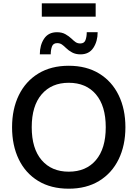

<svg xmlns="http://www.w3.org/2000/svg" viewBox="-20 -1130 832 1162"><path d="M53 -360Q53 -470 94 -554Q135 -638 212 -685Q289 -732 396 -732Q503 -732 580 -685Q657 -638 698 -554Q739 -470 739 -360Q739 -250 698 -166Q657 -82 580 -35Q503 12 396 12Q288 12 211 -35Q134 -82 93.5 -166Q53 -250 53 -360ZM172 -360Q172 -231 232 -161Q292 -91 396 -91Q501 -91 560.5 -161Q620 -231 620 -360Q620 -489 560.5 -559Q501 -629 396 -629Q292 -629 232 -559Q172 -489 172 -360ZM221 -801Q221 -857 247 -896Q273 -935 325 -935Q355 -935 376 -923Q397 -911 413 -896Q425 -884 437 -875.5Q449 -867 466 -867Q490 -867 497.5 -887.5Q505 -908 505 -935H571Q571 -880 545 -840.5Q519 -801 467 -801Q438 -801 416.5 -812.5Q395 -824 379 -840Q367 -852 355 -860.5Q343 -869 326 -869Q302 -869 294.5 -848.5Q287 -828 287 -801ZM233 -1110H559V-1029H233Z"/></svg>

Font: Kufam Medium
Style: Regular
Weight: 500
Designer: Wael Morcos, Artur Schmal
Foundry: Original Type
Version: Version 1.300; ttfautohint (v1.8.3)